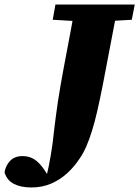

<svg xmlns="http://www.w3.org/2000/svg" viewBox="-144 -672 613 845"><path d="M-124 87Q-120 58 -100 36.5Q-80 15 -45 15Q-22 15 -3.5 23.5Q15 32 33 52Q51 72 71 108L48 103H66L59 108Q65 86 70 62Q75 38 79.5 11Q84 -16 88 -45Q91 -74 94.5 -102.5Q98 -131 102 -161.5Q106 -192 111 -226Q116 -260 123 -299Q136 -373 152.5 -458.5Q169 -544 188 -652H376L307 -291Q295 -231 284 -183Q273 -135 261 -96.5Q249 -58 236 -28Q223 2 207 25Q183 62 151 91Q119 120 80 136.5Q41 153 -6 153Q-52 153 -82.5 137.5Q-113 122 -124 87ZM88 -585 100 -652H449L436 -585L297 -577H227Z"/></svg>

Font: Source Serif 4 Black
Style: Italic
Weight: 900
Italic angle: -12°
Designer: Frank Grießhammer
Foundry: Adobe Systems Incorporated
Version: Version 4.004;hotconv 1.0.116;makeotfexe 2.5.65601